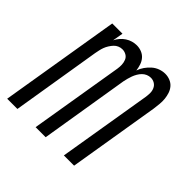

<svg xmlns="http://www.w3.org/2000/svg" viewBox="-142 -656 783 783"><g transform="rotate(45 250.0 -264.0)"><path d="M1 0 87 -520H146L138 -474Q144 -486 152.5 -496Q161 -506 172.5 -513.5Q184 -521 196.5 -524.5Q209 -528 221 -528Q236 -528 249.5 -522.5Q263 -517 272 -506.5Q281 -496 285.5 -482.5Q290 -469 292 -454Q297 -469 306.5 -482.5Q316 -496 328 -506.5Q340 -517 355 -522.5Q370 -528 385 -528Q400 -528 413.5 -522.5Q427 -517 436 -506.5Q445 -496 449.5 -482.5Q454 -469 455.5 -454.5Q457 -440 455.5 -424.5Q454 -409 452 -394L387 0H328L395 -404Q397 -417 397 -429Q397 -441 392 -452Q387 -463 377 -469Q367 -475 355 -475Q345 -475 335.5 -471Q326 -467 318.5 -459.5Q311 -452 305.5 -442.5Q300 -433 296.5 -423.5Q293 -414 290.5 -404.5Q288 -395 286 -385L223 0H165L232 -404Q234 -417 233.5 -429Q233 -441 228.5 -452Q224 -463 213.5 -469Q203 -475 191 -475Q181 -475 171.5 -471Q162 -467 155 -459.5Q148 -452 142 -442.5Q136 -433 132.5 -423.5Q129 -414 127 -404.5Q125 -395 123 -385L60 0Z"/></g></svg>

Font: Iosevka Term Curly Lt Obl
Style: Regular
Weight: 300
Italic angle: -9°
Designer: Belleve Invis
Foundry: Belleve Invis
Version: Version 32.3.0